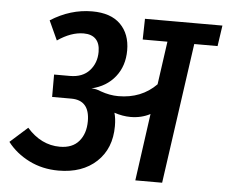

<svg xmlns="http://www.w3.org/2000/svg" viewBox="-51 -761 972 820"><g transform="rotate(5 435.5 -351.5)"><path d="M858 -602H758L673 0H558L598 -288Q560 -268 514 -268Q480 -268 444 -280Q451 -256 451 -223Q451 -127 390 -70Q329 -13 227 -13Q158 -13 101 -41.5Q44 -70 8 -117L83 -184Q144 -115 224 -115Q278 -115 306 -148Q334 -181 334 -234Q334 -324 255 -324H173V-420H241Q295 -420 324.5 -452.5Q354 -485 354 -533Q354 -569 336 -587.5Q318 -606 284 -606Q230 -606 172 -566L134 -649Q219 -703 312 -703Q392 -703 433.5 -661.5Q475 -620 475 -550Q475 -483 438 -436.5Q401 -390 337 -375Q358 -375 378 -366Q417 -352 454 -352Q553 -352 617 -417L643 -602H537L539 -691H871Z"/></g></svg>

Font: FiraGO Medium
Style: Italic
Weight: 500
Italic angle: -8°
Designer: bBox Type GmbH
Foundry: bBox Type GmbH
Version: Version 1.001